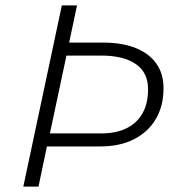

<svg xmlns="http://www.w3.org/2000/svg" viewBox="-20 -688 672 708"><path d="M66 0 208 -668H264L235 -531H359Q430 -531 480 -511Q530 -491 556.5 -453.5Q583 -416 583 -363Q583 -297 554.5 -249Q526 -201 474 -174.5Q422 -148 349 -148H153L122 0ZM164 -196H353Q406 -196 444.5 -214Q483 -232 504.5 -268.5Q526 -305 526 -359Q526 -421 480.5 -452Q435 -483 355 -483H225Z"/></svg>

Font: Atkinson Hyperlegible Mono ExtraLight
Style: Italic
Weight: 200
Italic angle: -12°
Monospace: yes
Designer: Elliott Scott, Megan Eiswerth, Linus Boman, Theodore Petrosky, Letters from Sweden
Foundry: Applied Design Works, Letters from Sweden
Version: Version 2.001